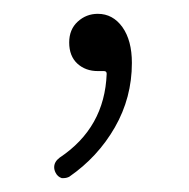

<svg xmlns="http://www.w3.org/2000/svg" viewBox="-20 -94 270 275"><path d="M79.1 159.2Q75.2 161.1 71.3 161.1Q69.3 161.1 68.4 161.1Q62.5 159.2 59.6 153.3Q57.6 149.4 57.6 145.5Q57.6 137.7 65.4 131.8Q129.9 88.9 132.8 11.7Q132.8 7.8 128.9 7.8Q126 7.8 120.1 7.8Q102.5 7.8 90.8 -2.9Q79.1 -13.7 79.1 -33.2Q79.1 -51.8 91.3 -63Q103.5 -74.2 120.1 -74.2Q141.6 -74.2 155.3 -55.2Q168.9 -36.1 168.9 -3.9Q168.9 45.9 144.5 88.4Q120.1 130.9 79.1 159.2Z"/></svg>

Font: Gen Jyuu Gothic ExtraLight
Style: Regular
Weight: 100
Designer: [Source Han Sans]
Ryoko NISHIZUKA  (kana & ideographs); Paul D. Hunt (Latin, Greek & Cyrillic); Wenlong ZHANG  (bopomofo
Version: Version 1.002.20150607